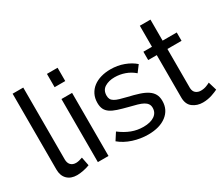

<svg xmlns="http://www.w3.org/2000/svg" viewBox="-121 -1048 1604 1376"><g transform="rotate(-30 681.0 -360.0)"><path d="M73 -730H161V-135Q161 -106 176.5 -89.5Q192 -73 220 -73Q231 -73 246 -76.5Q261 -80 274 -85L288 -14Q266 -5 236 1Q206 7 183 7Q132 7 102.5 -22Q73 -51 73 -103Z M357 0V-522H445V0ZM357 -620V-730H445V-620Z M770 10Q707 10 646 -9.5Q585 -29 541 -66L579 -125Q625 -90 671 -72.5Q717 -55 768 -55Q825 -55 858.5 -77.5Q892 -100 892 -141Q892 -160 883 -173.5Q874 -187 856 -197Q838 -207 810 -215Q782 -223 745 -232Q698 -244 664 -255Q630 -266 608 -281Q586 -296 576 -317Q566 -338 566 -369Q566 -408 581.5 -438.5Q597 -469 624 -489.5Q651 -510 687.5 -520.5Q724 -531 766 -531Q825 -531 876 -512Q927 -493 962 -462L922 -409Q889 -438 848 -452.5Q807 -467 764 -467Q716 -467 682.5 -446.5Q649 -426 649 -381Q649 -363 655.5 -351Q662 -339 677 -330Q692 -321 715.5 -314Q739 -307 772 -299Q824 -287 862.5 -274.5Q901 -262 926.5 -245Q952 -228 964.5 -205Q977 -182 977 -149Q977 -76 921 -33Q865 10 770 10Z M1351 -26Q1343 -22 1330 -16.5Q1317 -11 1300.5 -5.5Q1284 0 1264.5 3.5Q1245 7 1224 7Q1176 7 1141 -19.5Q1106 -46 1106 -102V-453H1035V-522H1106V-696H1194V-522H1311V-453H1194V-129Q1196 -100 1213 -87Q1230 -74 1253 -74Q1279 -74 1300.5 -82.5Q1322 -91 1330 -96Z"/></g></svg>

Font: Raleway Medium Alt1
Style: Regular
Weight: 500
Designer: Matt McInerney, Pablo Impallari, Rodrigo Fuenzalida
Foundry: Matt McInerney, Pablo Impallari, Rodrigo Fuenzalida
Version: Version 3.000g; ttfautohint (v1.5) -l 8 -r 28 -G 28 -x 14 -D